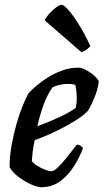

<svg xmlns="http://www.w3.org/2000/svg" viewBox="-20 -783 433 803"><path d="M151 0Q136 0 109.5 -12Q83 -24 57 -43.5Q31 -63 20 -84Q20 -128 28.5 -175.5Q37 -223 49.5 -266.5Q62 -310 76 -343.5Q90 -377 100 -394Q110 -405 130 -422.5Q150 -440 178.5 -458Q207 -476 239.5 -488Q272 -500 307 -500Q322 -500 342 -489Q362 -478 377 -464Q392 -450 393 -441Q389 -408 374.5 -373.5Q360 -339 347 -319Q330 -300 293.5 -277.5Q257 -255 212.5 -233.5Q168 -212 125 -197Q119 -168 116.5 -146Q114 -124 113 -110Q119 -100 135 -90Q151 -80 168 -73.5Q185 -67 195 -67Q205 -67 221 -82Q237 -97 254 -118Q271 -139 284 -156Q297 -173 301 -178Q310 -178 317.5 -173Q325 -168 327 -163Q315 -130 292 -92Q269 -54 234.5 -27Q200 0 151 0ZM136 -255Q183 -272 227 -292.5Q271 -313 297 -332Q298 -338 299.5 -349Q301 -360 301 -368Q301 -402 295 -428Q286 -431 278 -431.5Q270 -432 261 -432Q232 -432 200 -418Q177 -386 161.5 -342.5Q146 -299 136 -255ZM320 -565 167 -698Q174 -713 188 -728Q202 -743 216 -753Q230 -763 238 -763Q247 -763 266 -741.5Q285 -720 309.5 -681Q334 -642 358 -590Q352 -583 341.5 -575.5Q331 -568 320 -565Z"/></svg>

Font: Texturina 72pt 72pt SemiBold
Style: Italic
Weight: 600
Italic angle: -11°
Designer: Guillermo Torres Carreño
Foundry: Omnibus-Type
Version: Version 1.002; ttfautohint (v1.8.3)